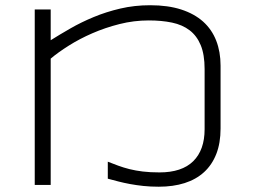

<svg xmlns="http://www.w3.org/2000/svg" viewBox="-20 -707 973 734"><path d="M762.2 -442.9Q762.2 -498.5 747.3 -534.4Q732.4 -570.3 704.8 -591.3Q677.2 -612.3 637.7 -620.6Q598.1 -628.9 548.8 -628.9Q491.7 -628.9 436.8 -615Q381.8 -601.1 333 -579.8Q284.2 -558.6 243.2 -532.7Q202.1 -506.8 173.8 -482.9V0H112.8V-670.9H173.8V-553.2Q208 -574.7 249.3 -598.4Q290.5 -622.1 338.1 -641.8Q385.7 -661.6 439.9 -674.3Q494.1 -687 554.2 -687Q622.1 -687 672.6 -670.7Q723.1 -654.3 756.6 -624.3Q790 -594.2 806.6 -551.5Q823.2 -508.8 823.2 -456.1V-215.8Q823.2 -160.2 806.9 -118.4Q790.5 -76.7 760 -48.8Q729.5 -21 685.8 -7.1Q642.1 6.8 586.9 6.8Q555.2 6.8 528.1 3.9Q501 1 477.3 -3.4Q453.6 -7.8 432.6 -13.2Q411.6 -18.6 392.1 -23.9V-88.9Q412.1 -81.1 431.9 -73.7Q451.7 -66.4 474.9 -60.5Q498 -54.7 525.9 -51.3Q553.7 -47.9 589.8 -47.9Q675.3 -47.9 718.8 -90.8Q762.2 -133.8 762.2 -212.9Z"/></svg>

Font: Syncopate
Style: Regular
Weight: 400
Width: 7
Version: Version 001.001